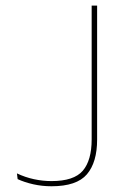

<svg xmlns="http://www.w3.org/2000/svg" viewBox="-20 -659 455 686"><path d="M164 6.5Q130.5 6.5 99.2 -0.5Q68 -7.5 43 -19L40.5 -39.5Q70 -25.5 101.2 -18.8Q132.5 -12 164 -12Q244 -12 275.8 -49Q307.5 -86 307.5 -161V-639H327V-160.5Q327 -79 290.5 -36.2Q254 6.5 164 6.5Z"/></svg>

Font: Anek Bangla Thin
Style: Regular
Weight: 250
Designer: Sulekha Rajkumar (Bangla), Yesha Goshar (Latin)
Foundry: Ek Type
Version: Version 1.003